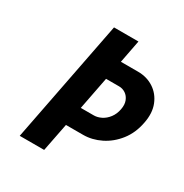

<svg xmlns="http://www.w3.org/2000/svg" viewBox="-172 -886 979 1021"><g transform="rotate(30 317.0 -375.0)"><path d="M90 0 236 -750H386L359 -610H464Q519 -610 561 -582.5Q603 -555 622.5 -506Q642 -457 629 -392Q616 -323 577.5 -274Q539 -225 486.5 -199Q434 -173 379 -173H274L240 0ZM297 -291H377Q399 -291 422 -302.5Q445 -314 462.5 -337Q480 -360 486 -392Q492 -423 483 -445.5Q474 -468 456 -480Q438 -492 416 -492H336Z"/></g></svg>

Font: Teachers
Style: Italic
Weight: 400
Italic angle: -11°
Designer: Alfredo Marco Pradil, Chank Diesel
Version: Version 1.001